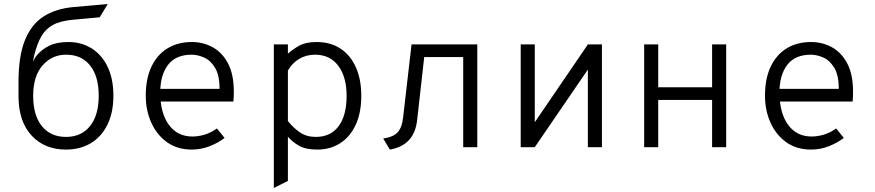

<svg xmlns="http://www.w3.org/2000/svg" viewBox="-20 -732 4352 955"><path d="M308 12Q201.5 12 136.8 -58.2Q72 -128.5 72 -255V-324Q72 -450.5 103.2 -530Q134.5 -609.5 195.5 -649.2Q256.5 -689 346 -697L516 -712L476 -646L345 -634Q281.5 -628.5 244.2 -608.5Q207 -588.5 186 -552Q165 -515.5 151 -460Q149 -451 147.2 -443Q145.5 -435 144 -425Q147 -432 152.2 -441.2Q157.5 -450.5 165 -459Q188.5 -486.5 225.5 -504.8Q262.5 -523 320 -523Q385.5 -523 436 -491.2Q486.5 -459.5 515.2 -399.8Q544 -340 544 -256Q544 -172 514.5 -112Q485 -52 432 -20Q379 12 308 12ZM308 -51Q384.5 -51 427.8 -104.8Q471 -158.5 471 -256Q471 -353 428 -406.5Q385 -460 309 -460Q238.5 -460 191.8 -406.8Q145 -353.5 145 -255Q145 -158.5 188.2 -104.8Q231.5 -51 308 -51Z M934 12Q861.5 12 810.2 -25Q759 -62 732 -123Q705 -184 705 -256Q705 -341 733.5 -400.8Q762 -460.5 813.5 -491.8Q865 -523 934 -523Q990.5 -523 1038 -497Q1085.5 -471 1114.2 -416.5Q1143 -362 1143 -276Q1143 -268 1142.8 -255.8Q1142.5 -243.5 1141 -227H761V-290H1072Q1072 -358.5 1049.5 -395.2Q1027 -432 994.8 -446Q962.5 -460 934 -460Q854 -460 815.5 -409Q777 -358 777 -273Q777 -170.5 819.5 -111.8Q862 -53 937 -53Q966.5 -53 997.5 -62.2Q1028.5 -71.5 1059 -93L1097 -46Q1065.5 -21.5 1023 -4.8Q980.5 12 934 12Z M1342 203V-511H1412V-465Q1437 -487.5 1469 -505.2Q1501 -523 1555 -523Q1624.5 -523 1674.2 -489.8Q1724 -456.5 1750.5 -396.5Q1777 -336.5 1777 -256Q1777 -170.5 1749 -110.8Q1721 -51 1671.8 -19.5Q1622.5 12 1559 12Q1500 12 1467 -7.2Q1434 -26.5 1412 -52V168ZM1551 -51Q1624 -51 1664 -104Q1704 -157 1704 -256Q1704 -349 1662.8 -404.5Q1621.5 -460 1547 -460Q1503.5 -460 1468.2 -439.2Q1433 -418.5 1412 -381V-130Q1438.5 -96.5 1471.5 -73.8Q1504.5 -51 1551 -51Z M1919 12 1886 -43Q1935 -50 1957 -73Q1979 -96 1985 -147L2027 -511H2354V0H2284V-448H2090L2055 -136Q2048 -71.5 2014 -35Q1980 1.5 1919 12Z M2570 0V-511H2640V-124L2904 -511H2974V0H2904V-386L2640 0Z M3184 0V-511H3254V-298H3522V-511H3592V0H3522V-235H3254V0Z M4014 12Q3941.5 12 3890.2 -25Q3839 -62 3812 -123Q3785 -184 3785 -256Q3785 -341 3813.5 -400.8Q3842 -460.5 3893.5 -491.8Q3945 -523 4014 -523Q4070.5 -523 4118 -497Q4165.5 -471 4194.2 -416.5Q4223 -362 4223 -276Q4223 -268 4222.8 -255.8Q4222.5 -243.5 4221 -227H3841V-290H4152Q4152 -358.5 4129.5 -395.2Q4107 -432 4074.8 -446Q4042.5 -460 4014 -460Q3934 -460 3895.5 -409Q3857 -358 3857 -273Q3857 -170.5 3899.5 -111.8Q3942 -53 4017 -53Q4046.5 -53 4077.5 -62.2Q4108.5 -71.5 4139 -93L4177 -46Q4145.5 -21.5 4103 -4.8Q4060.5 12 4014 12Z"/></svg>

Font: Overpass Mono Light
Style: Regular
Weight: 300
Monospace: yes
Designer: Delve Withrington, Dave Bailey
Foundry: Delve Fonts LLC
Version: Version 4.000